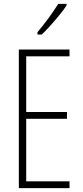

<svg xmlns="http://www.w3.org/2000/svg" viewBox="-20 -969 425 989"><path d="M338 0H77V-714H338V-679H115V-392H325V-357H115V-35H338ZM323 -941Q307 -917 284.5 -889.5Q262 -862 238 -835.5Q214 -809 195 -791H173V-803Q206 -843 231 -877Q256 -911 280 -949H323Z"/></svg>

Font: Noto Sans Myanmar UI ExtraCondensed ExtraLight
Style: Regular
Weight: 200
Width: 2
Designer: Monotype Design Team
Foundry: Monotype Imaging Inc.
Version: Version 2.103; ttfautohint (v1.8.4.7-5d5b)